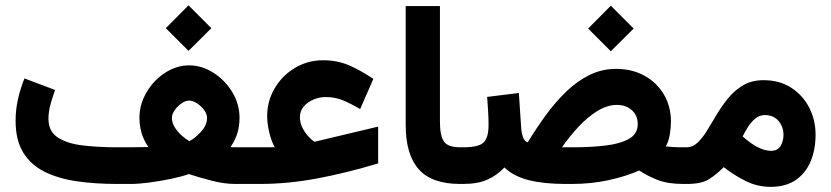

<svg xmlns="http://www.w3.org/2000/svg" viewBox="-20 -708 3199 739"><path d="M705.6 -687.5 793.5 -599.6 705.6 -512.2 618.2 -599.6ZM429.7 -141.1H468.8Q486.8 -141.1 508.8 -141.4Q530.8 -141.6 550.8 -142.1Q532.7 -169.4 524.7 -197Q516.6 -224.6 516.6 -255.9Q516.6 -294.4 532.5 -330.3Q548.3 -366.2 575.4 -394.8Q602.5 -423.3 636.7 -439.9Q670.9 -456.5 707 -456.5Q756.8 -456.5 801.5 -428Q846.2 -399.4 874 -353.3Q901.9 -307.1 901.9 -254.9Q901.9 -223.1 893.8 -195.8Q885.7 -168.5 866.7 -141.6Q877.9 -141.1 887.2 -141.1Q896.5 -141.1 904.3 -141.1H951.2V0H884.8Q844.2 0 796.9 -12Q749.5 -23.9 707 -38.1Q677.7 -27.8 636.5 -19.3Q595.2 -10.7 554 -5.4Q512.7 0 483.9 0H429.7Q345.2 0 274.2 -10.5Q203.1 -21 150.6 -47.4Q98.1 -73.7 69.1 -121.3Q40 -168.9 40 -243.2Q40 -287.1 49.8 -328.9Q59.6 -370.6 74.2 -406.2L191.9 -361.8Q183.6 -338.9 175 -308.6Q166.5 -278.3 166.5 -251Q166.5 -202.1 202.6 -178.7Q238.8 -155.3 298.6 -148.2Q358.4 -141.1 429.7 -141.1ZM708 -320.8Q693.8 -320.8 678.5 -310.1Q663.1 -299.3 652.3 -283.9Q641.6 -268.6 641.6 -253.9Q641.6 -235.8 652.6 -218Q663.6 -200.2 679.4 -186.3Q695.3 -172.4 709 -164.6Q731.9 -176.8 754.4 -201.7Q776.9 -226.6 776.9 -254.9Q776.9 -269.5 765.4 -284.9Q753.9 -300.3 738 -310.5Q722.2 -320.8 708 -320.8Z M1037.6 -141.1Q1023.9 -165.5 1016.1 -199.5Q1008.3 -233.4 1008.3 -260.7Q1008.3 -318.8 1037.1 -367.9Q1065.9 -417 1115 -446.5Q1164.1 -476.1 1223.6 -476.1Q1278.8 -476.1 1324.2 -456.3Q1369.6 -436.5 1417 -404.3L1366.2 -288.1Q1334.5 -307.1 1302.7 -320.8Q1271 -334.5 1232.9 -334.5Q1210.4 -334.5 1187.5 -325.2Q1164.6 -315.9 1149.4 -298.6Q1134.3 -281.2 1134.3 -256.8Q1134.3 -236.3 1143.8 -217Q1153.3 -197.8 1166.5 -183.3Q1179.7 -168.9 1189.9 -162.6Q1191.9 -162.1 1197.8 -164.1L1435.5 -220.7V-79.1Q1312.5 -42 1200 -21Q1087.4 0 981 0H931.6V-141.1Z M1541.5 -684.6H1673.3V-238.3Q1673.3 -186.5 1688.5 -163.8Q1703.6 -141.1 1751 -141.1H1763.2V0H1751Q1641.6 0 1591.6 -56.6Q1541.5 -113.3 1541.5 -226.6Z M2331.1 -686 2418.9 -598.1 2331.1 -510.7 2243.7 -598.1ZM2181.6 0H2155.8Q2074.7 0 2016.1 -14.4Q1957.5 -28.8 1921.4 -63.5Q1894 -33.7 1856.4 -16.8Q1818.8 0 1763.7 0H1743.7L1744.1 -141.1H1763.7Q1821.8 -141.1 1841.1 -159.4Q1860.4 -177.7 1860.4 -227.1Q1860.4 -254.9 1858.6 -282Q1856.9 -309.1 1855 -335L1977.1 -350.1L1986.3 -210.9Q1988.3 -191.4 1994.4 -177Q2000.5 -162.6 2011.2 -160.2Q2044.4 -214.8 2081.5 -265.6Q2118.7 -316.4 2160.4 -356.4Q2202.1 -396.5 2249.8 -419.7Q2297.4 -442.9 2351.1 -442.9Q2413.1 -442.9 2460.7 -416.5Q2508.3 -390.1 2535.4 -344.2Q2562.5 -298.3 2562.5 -239.3Q2562.5 -217.8 2557.9 -189.9Q2553.2 -162.1 2542.5 -144.5Q2553.7 -143.1 2569.8 -142.1Q2585.9 -141.1 2608.4 -141.1H2623V0H2608.9Q2550.8 0 2511.2 -15.4Q2471.7 -30.8 2440.4 -51.8Q2389.6 -29.3 2322.5 -14.6Q2255.4 0 2181.6 0ZM2354.5 -304.2Q2316.9 -304.2 2278.8 -280.5Q2240.7 -256.8 2206.1 -219.5Q2171.4 -182.1 2143.1 -141.1H2187.5Q2253.4 -141.1 2309.8 -147.7Q2366.2 -154.3 2400.4 -173.3Q2434.6 -192.4 2434.6 -230Q2434.6 -263.7 2411.9 -283.9Q2389.2 -304.2 2354.5 -304.2Z M2946.8 11.2Q2896 11.2 2851.8 -10.5Q2807.6 -32.2 2765.6 -64.5Q2738.8 -37.6 2709.7 -18.8Q2680.7 0 2625 0H2603.5V-141.1H2622.6Q2646.5 -141.1 2665.8 -159.7Q2685.1 -178.2 2702.9 -207.8Q2720.7 -237.3 2740.5 -270.3Q2760.3 -303.2 2784.9 -332.8Q2809.6 -362.3 2842.3 -380.9Q2875 -399.4 2918.9 -399.4Q2980.5 -399.4 3025.4 -370.4Q3070.3 -341.3 3094.7 -293.7Q3119.1 -246.1 3119.1 -189.9Q3119.1 -132.3 3100.1 -86.9Q3081.1 -41.5 3042.7 -15.1Q3004.4 11.2 2946.8 11.2ZM2923.3 -265.1Q2903.3 -265.1 2887.2 -251.7Q2871.1 -238.3 2858.9 -219.2Q2846.7 -200.2 2838.4 -183.1Q2852.5 -170.4 2865.2 -161.1Q2877.9 -151.9 2889.6 -145Q2907.2 -135.3 2921.9 -131.3Q2936.5 -127.4 2947.3 -127.4Q2973.1 -127.4 2984.4 -146.2Q2995.6 -165 2995.6 -189Q2995.6 -219.7 2976.6 -242.4Q2957.5 -265.1 2923.3 -265.1Z"/></svg>

Font: Vazirmatn UI ExtraBold
Style: Regular
Weight: 800
Designer: Saber Rastikerdar
Foundry: Saber Rastikerdar
Version: Version 33.003